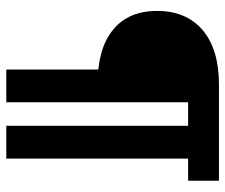

<svg xmlns="http://www.w3.org/2000/svg" viewBox="-74 -660 733 626"><g transform="rotate(90 293.0 -346.5)"><path d="M250 -297.9Q138.2 -297.9 76.7 -347.9Q15.1 -397.9 15.1 -491.7Q15.1 -586.9 77.6 -640.1Q140.1 -693.4 255.9 -693.4ZM206.1 0V-627.9H313V0ZM389.6 0V-693.4H496.6V0ZM246.1 -592.8 253.4 -693.4H568.8V-592.8Z"/></g></svg>

Font: Cascadia Code Medium
Style: Regular
Weight: 500
Monospace: yes
Designer: Aaron Bell
Foundry: Saja Typeworks
Version: Version 2407.024